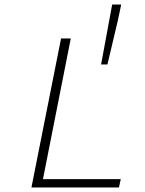

<svg xmlns="http://www.w3.org/2000/svg" viewBox="-20 -829 640 849"><path d="M119 0 250 -659H293L170 -37H514L506 0ZM427 -544 476 -809H516L501 -738L455 -544Z"/></svg>

Font: Source Code Pro ExtraLight Light
Style: Italic
Weight: 300
Italic angle: -11°
Monospace: yes
Version: Version 1.016;hotconv 1.0.116;makeotfexe 2.5.65601